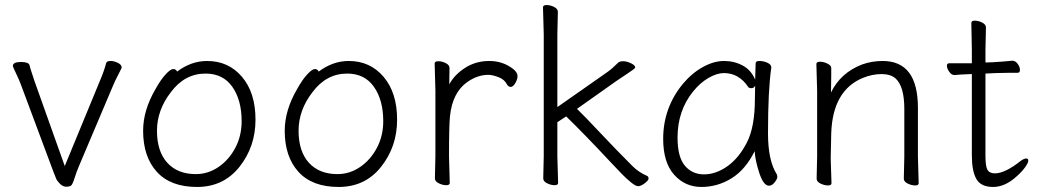

<svg xmlns="http://www.w3.org/2000/svg" viewBox="-20 -726 4117 762"><path d="M31 -464Q31 -480 62.5 -480Q94 -480 97 -467.5Q100 -455 106 -437.5Q112 -420 117 -404L237 -67L376 -404Q394 -446 401 -475Q404 -484 418.5 -484Q433 -484 448 -476.5Q463 -469 463 -458Q463 -456 449.5 -430Q436 -404 429 -387L293 -66Q284 -45 276 -19.5Q268 6 262 10.5Q256 15 242.5 15Q229 15 217 2.5Q205 -10 202 -19Q199 -28 191 -47L63 -390Q57 -407 44 -434Q31 -461 31 -464Z M683 -442Q739 -484 802 -484Q887 -484 940.5 -421Q994 -358 994 -251Q994 -144 930.5 -64Q867 16 762 16Q657 16 602.5 -44Q548 -104 548 -207Q548 -289 598 -374Q618 -410 637.5 -431Q657 -452 667.5 -452Q678 -452 683 -442ZM757 -35Q806 -35 847.5 -63.5Q889 -92 914 -139.5Q939 -187 939 -245Q939 -329 902 -381.5Q865 -434 796 -434Q713 -434 658 -360Q603 -289 603 -207Q603 -125 644 -80Q685 -35 757 -35Z M1245 -442Q1301 -484 1364 -484Q1449 -484 1502.5 -421Q1556 -358 1556 -251Q1556 -144 1492.5 -64Q1429 16 1324 16Q1219 16 1164.5 -44Q1110 -104 1110 -207Q1110 -289 1160 -374Q1180 -410 1199.5 -431Q1219 -452 1229.5 -452Q1240 -452 1245 -442ZM1319 -35Q1368 -35 1409.5 -63.5Q1451 -92 1476 -139.5Q1501 -187 1501 -245Q1501 -329 1464 -381.5Q1427 -434 1358 -434Q1275 -434 1220 -360Q1165 -289 1165 -207Q1165 -125 1206 -80Q1247 -35 1319 -35Z M1706 -18 1708 -106V-367L1705 -474Q1705 -483 1719.5 -483Q1734 -483 1749 -475.5Q1764 -468 1764 -456Q1764 -444 1763.5 -426.5Q1763 -409 1763 -391Q1783 -429 1825.5 -456.5Q1868 -484 1922 -484Q1976 -484 2017 -452Q2034 -438 2034 -424.5Q2034 -411 2025 -396Q2016 -381 2007 -381Q1998 -381 1992 -391Q1982 -411 1958 -420Q1934 -429 1918 -429Q1875 -429 1834 -400Q1776 -359 1766 -266Q1762 -230 1762 -106L1765 0Q1765 9 1751 9Q1737 9 1721.5 1.5Q1706 -6 1706 -18Z M2136 -18 2138 -106V-590L2135 -697Q2135 -706 2149.5 -706Q2164 -706 2179 -698.5Q2194 -691 2194 -679L2192 -590V-301L2389 -439Q2408 -452 2433 -477Q2439 -483 2453 -483Q2467 -483 2484 -475Q2501 -467 2501 -458Q2501 -454 2471 -434.5Q2441 -415 2424 -403L2270 -294Q2299 -266 2361.5 -199.5Q2424 -133 2490 -67Q2515 -42 2548 -28Q2554 -25 2554 -17.5Q2554 -10 2538.5 1.5Q2523 13 2513 13Q2503 13 2484.5 -2Q2466 -17 2447 -36.5Q2428 -56 2400 -86Q2302 -191 2227 -264L2192 -241V-106L2195 0Q2195 9 2181 9Q2167 9 2151.5 1.5Q2136 -6 2136 -18Z M3041 -457Q3028 -368 3028 -196Q3028 -89 3063 -34Q3065 -30 3065 -23Q3065 -16 3054.5 -2.5Q3044 11 3032 11Q3010 11 2993.5 -39.5Q2977 -90 2975 -126Q2939 -53 2883.5 -18.5Q2828 16 2763.5 16Q2699 16 2655.5 -32.5Q2612 -81 2612 -175Q2612 -298 2690 -393Q2726 -436 2769.5 -460Q2813 -484 2853.5 -484Q2894 -484 2927.5 -466Q2961 -448 2977 -410Q2979 -456 2979 -475Q2979 -484 2994.5 -484Q3010 -484 3025.5 -477Q3041 -470 3041 -459ZM2977 -386Q2972 -376 2962.5 -376Q2953 -376 2950 -380Q2913 -436 2853 -436Q2825 -436 2791.5 -416.5Q2758 -397 2730 -362Q2669 -286 2669 -180Q2669 -103 2698 -68.5Q2727 -34 2774 -34Q2821 -34 2866.5 -66Q2912 -98 2944 -160Q2976 -222 2976 -334Q2976 -361 2977 -386Z M3567 -17 3569 -105V-294Q3569 -382 3535 -414Q3515 -432 3478.5 -432Q3442 -432 3405 -417Q3285 -368 3279 -198Q3278 -149 3277 -105V-91Q3277 -91 3280 1Q3280 10 3266 10Q3252 10 3236.5 2.5Q3221 -5 3221 -17L3223 -105V-365L3220 -472Q3220 -481 3234.5 -481Q3249 -481 3264 -473.5Q3279 -466 3279 -456V-428Q3279 -411 3278.5 -392Q3278 -373 3278 -359Q3316 -437 3401 -470Q3440 -484 3483 -484Q3623 -484 3623 -298V-105L3626 1Q3626 10 3612 10Q3598 10 3582.5 2.5Q3567 -5 3567 -17Z M3893 -617 3891 -528V-478L3921 -479Q3957 -481 3997 -485H3998Q4010 -485 4019 -472.5Q4028 -460 4028 -448.5Q4028 -437 4018 -437H3980Q3952 -437 3932 -436L3891 -434V-108Q3891 -66 3899 -52Q3907 -38 3929 -38Q3969 -38 4033 -89Q4045 -97 4053 -97Q4061 -97 4061 -88.5Q4061 -80 4049 -63Q4037 -46 4017 -28Q3970 16 3921.5 16Q3873 16 3855 -15.5Q3837 -47 3837 -110V-432H3833Q3811 -431 3790 -430L3769 -428Q3756 -428 3747 -441.5Q3738 -455 3738 -465Q3738 -475 3748 -475H3837V-528L3835 -635Q3835 -644 3849 -644Q3863 -644 3878 -636.5Q3893 -629 3893 -617Z"/></svg>

Font: ToneOZ-Pinyin-WenKai-Light
Style: Light
Weight: 300
Designer: Fontworks Inc.
Foundry: ToneOZ
Version: Version 0.240331